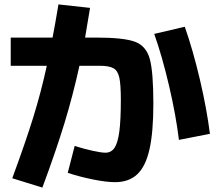

<svg xmlns="http://www.w3.org/2000/svg" viewBox="-20 -807 978 865"><path d="M285.2 -28.3 316.4 -149.4Q358.4 -136.2 397.2 -127.7Q436 -119.1 455.1 -119.1Q481 -119.1 495.8 -140.9Q510.7 -162.6 517.6 -214.1Q524.4 -265.6 524.4 -357.4Q524.4 -426.3 517.6 -457.3Q510.7 -488.3 491.2 -499.5Q471.7 -510.7 428.7 -510.7H337.9Q309.1 -378.9 270.5 -252.4Q231.9 -126 170.9 38.1L35.2 -3.9Q95.7 -168 130.1 -279.3Q164.6 -390.6 190.9 -510.7H28.3V-637.7H216.8Q228 -694.8 240.2 -768.6L243.2 -787.1L385.7 -771.5Q378.9 -727.1 363.3 -637.7H414.1Q537.6 -637.7 588.1 -618.9Q638.7 -600.1 654.8 -541.5Q670.9 -482.9 670.9 -339.8Q670.9 -211.9 653.6 -134.8Q636.2 -57.6 598.6 -22Q561 13.7 498 13.7Q459.5 13.7 399.7 1.7Q339.8 -10.3 285.2 -28.3ZM674.8 -654.3 812.5 -686.5Q849.1 -582 880.1 -450.7Q911.1 -319.3 925.8 -204.1L786.1 -176.8Q772.9 -286.6 741.7 -420.4Q710.4 -554.2 674.8 -654.3Z"/></svg>

Font: Pretendard ExtraBold
Style: Regular
Weight: 800
Designer: Base glyphs from Inter by Rasmus Andersson; Hangeul glyphs from Noto Sans CJK(Source Han Sans) by Jang Soo-young and Kan
Foundry: Kil Hyung-jin
Version: Version 1.309